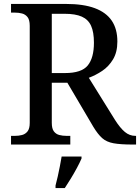

<svg xmlns="http://www.w3.org/2000/svg" viewBox="-20 -734 711 975"><path d="M36 0V-44H55Q75 -44 92 -48.5Q109 -53 120 -67Q131 -81 131 -110V-603Q131 -633 120 -647Q109 -661 92 -665.5Q75 -670 55 -670H36V-714H315Q404 -714 461.5 -692.5Q519 -671 547.5 -629Q576 -587 576 -523Q576 -469 554 -432.5Q532 -396 499 -374Q466 -352 431 -339L564 -125Q590 -84 614 -64Q638 -44 668 -44H671V0H654Q592 0 556.5 -6.5Q521 -13 499 -32.5Q477 -52 454 -90L322 -314H243V-110Q243 -81 253.5 -67Q264 -53 281 -48.5Q298 -44 319 -44H337V0ZM310 -363Q394 -363 425.5 -401.5Q457 -440 457 -517Q457 -571 442.5 -603Q428 -635 395.5 -649.5Q363 -664 308 -664H243V-363ZM262 208Q268 186 273.5 161Q279 136 284 110.5Q289 85 293 61H394V71Q385 92 370.5 119Q356 146 339.5 173Q323 200 309 221H262Z"/></svg>

Font: ET Text
Style: Regular
Weight: 470
Designer: Monotype Design Team
Foundry: Monotype Imaging Inc.
Version: Version 2.009